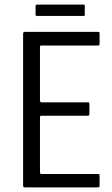

<svg xmlns="http://www.w3.org/2000/svg" viewBox="-20 -811 486 831"><path d="M88 0Q80 0 80 -7V-665Q80 -673 88 -673H403Q409 -673 410 -671.5Q411 -670 411 -665V-623Q411 -617 409.5 -615.5Q408 -614 403 -614H160Q155 -614 154 -612.5Q153 -611 153 -607V-376Q153 -372 155 -370Q157 -368 160 -368H358Q364 -368 365.5 -366.5Q367 -365 367 -358V-320Q367 -314 365.5 -312Q364 -310 358 -310H160Q155 -310 154 -308.5Q153 -307 153 -303V-67Q153 -63 154 -60.5Q155 -58 160 -58H402Q409 -58 410 -56.5Q411 -55 411 -49V-10Q411 -3 409.5 -1.5Q408 0 402 0ZM347 -746Q347 -744 346 -743Q345 -742 341 -742H140Q136 -742 135 -743.5Q134 -745 134 -747V-785Q134 -789 135.5 -790Q137 -791 140 -791H341Q345 -791 346 -790Q347 -789 347 -785Z"/></svg>

Font: Glory
Style: Regular
Weight: 400
Designer: Robert Leuschke
Foundry: Robert Leuschke
Version: Version 1.011